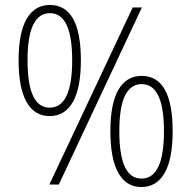

<svg xmlns="http://www.w3.org/2000/svg" viewBox="-20 -744 772 774"><path d="M55 -501Q55 -612 87.5 -668Q120 -724 181 -724Q306 -724 306 -501Q306 -389 273.5 -332.5Q241 -276 180 -276Q119 -276 87 -333Q55 -390 55 -501ZM552 -714 217 0H179L515 -714ZM91 -501Q91 -310 180 -310Q271 -310 271 -501Q271 -691 181 -691Q137 -691 114 -644.5Q91 -598 91 -501ZM425 -215Q425 -327 457.5 -382.5Q490 -438 551 -438Q676 -438 676 -215Q676 -103 643.5 -46.5Q611 10 550 10Q489 10 457 -47Q425 -104 425 -215ZM461 -215Q461 -24 550 -24Q641 -24 641 -215Q641 -405 551 -405Q507 -405 484 -358.5Q461 -312 461 -215Z"/></svg>

Font: Noto Sans Sinhala SemiCondensed ExtraLight
Style: Regular
Weight: 200
Width: 4
Designer: Jelle Bosma - Monotype Design Team
Foundry: Monotype Imaging Inc.
Version: Version 2.006; ttfautohint (v1.8.4.7-5d5b)